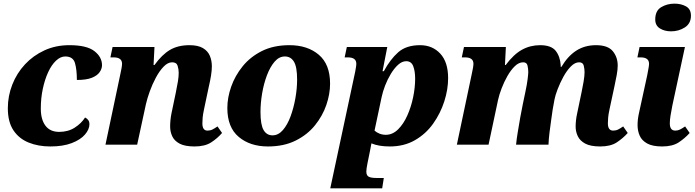

<svg xmlns="http://www.w3.org/2000/svg" viewBox="-20 -794 3818 1054"><path d="M256 10Q190 10 137 -11.5Q84 -33 53.5 -79Q23 -125 23 -200Q23 -267 47.5 -329.5Q72 -392 117 -440.5Q162 -489 224 -517.5Q286 -546 361 -546Q456 -546 498 -513.5Q540 -481 540 -436Q540 -417 527 -398Q514 -379 484 -367Q454 -355 402 -355Q402 -412 391.5 -448Q381 -484 338 -484Q312 -484 287.5 -461Q263 -438 244.5 -398Q226 -358 215 -306.5Q204 -255 204 -198Q204 -138 229.5 -104Q255 -70 305 -70Q354 -70 390.5 -93.5Q427 -117 447 -149Q471 -137 471 -113Q471 -84 446.5 -55.5Q422 -27 374 -8.5Q326 10 256 10Z M1048 10Q995 10 966 -5.5Q937 -21 925.5 -46Q914 -71 914 -99Q914 -134 921 -170L945 -285Q953 -323 957 -348.5Q961 -374 961 -395Q961 -414 955 -433Q949 -452 925 -452Q901 -452 878 -428Q855 -404 835.5 -367.5Q816 -331 802 -292Q788 -253 781 -222L733 0H559L640 -384Q650 -428 650 -444Q650 -479 604 -479H586L598 -536H828L823 -437H828Q869 -494 913 -520Q957 -546 1020 -546Q1067 -546 1094 -530Q1121 -514 1132 -487.5Q1143 -461 1143 -430Q1143 -408 1138.5 -379.5Q1134 -351 1126 -317L1100 -194Q1094 -166 1092.5 -148.5Q1091 -131 1091 -117Q1091 -77 1119 -77Q1134 -77 1146 -83Q1158 -89 1174 -100L1199 -64Q1174 -35 1139.5 -12.5Q1105 10 1048 10Z M1451 10Q1353 10 1290.5 -42.5Q1228 -95 1228 -201Q1228 -258 1249 -318Q1270 -378 1312 -430Q1354 -482 1418 -514Q1482 -546 1569 -546Q1668 -546 1730 -493.5Q1792 -441 1792 -335Q1792 -278 1771.5 -218Q1751 -158 1709 -106Q1667 -54 1602.5 -22Q1538 10 1451 10ZM1476 -51Q1508 -51 1533 -80Q1558 -109 1575 -155Q1592 -201 1601.5 -254.5Q1611 -308 1611 -357Q1611 -427 1593.5 -455.5Q1576 -484 1544 -484Q1512 -484 1487.5 -455.5Q1463 -427 1445.5 -381Q1428 -335 1419 -281.5Q1410 -228 1410 -179Q1410 -109 1427 -80Q1444 -51 1476 -51Z M1793 240 1930 -401Q1932 -413 1934 -424.5Q1936 -436 1936 -444Q1936 -479 1890 -479H1872L1884 -536H2106L2080 -403H2087Q2122 -468 2166 -507Q2210 -546 2286 -546Q2354 -546 2397 -499.5Q2440 -453 2440 -365Q2440 -303 2419 -237.5Q2398 -172 2358 -115.5Q2318 -59 2258 -24.5Q2198 10 2120 10Q2059 10 2019 -7Q2018 -1 2015.5 11.5Q2013 24 2011 35L1997 104Q1991 134 1991 148Q1991 169 2004 176Q2017 183 2046 183H2087L2078 240ZM2098 -54Q2135 -54 2165 -83.5Q2195 -113 2216 -160Q2237 -207 2248 -260.5Q2259 -314 2259 -362Q2259 -403 2248.5 -430.5Q2238 -458 2210 -458Q2187 -458 2165.5 -438.5Q2144 -419 2125.5 -388.5Q2107 -358 2094 -324Q2081 -290 2075 -261L2036 -77Q2047 -67 2063 -60.5Q2079 -54 2098 -54Z M3275 10Q3222 10 3193 -5.5Q3164 -21 3152 -46Q3140 -71 3140 -99Q3140 -115 3142 -133.5Q3144 -152 3148 -170L3173 -290Q3178 -313 3183.5 -345Q3189 -377 3189 -398Q3189 -415 3184.5 -433.5Q3180 -452 3159 -452Q3136 -452 3113.5 -429Q3091 -406 3072.5 -372Q3054 -338 3041 -304Q3028 -270 3024 -248L3014 -193Q3011 -171 3006 -137Q3001 -103 2996.5 -66Q2992 -29 2991 0H2813Q2816 -31 2822.5 -70Q2829 -109 2836 -149.5Q2843 -190 2850 -222L2864 -289Q2873 -331 2876.5 -360Q2880 -389 2880 -398Q2880 -415 2876 -433.5Q2872 -452 2852 -452Q2828 -452 2806 -430.5Q2784 -409 2765.5 -376.5Q2747 -344 2733.5 -308.5Q2720 -273 2714 -245L2662 0H2488L2569 -384Q2579 -428 2579 -444Q2579 -479 2533 -479H2515L2527 -536H2757L2752 -437H2756Q2800 -496 2845.5 -521Q2891 -546 2945 -546Q3006 -546 3030.5 -515Q3055 -484 3058 -436V-427H3062Q3097 -486 3143.5 -516Q3190 -546 3252 -546Q3317 -546 3344 -513Q3371 -480 3371 -434Q3371 -412 3365.5 -382Q3360 -352 3353 -320L3326 -194Q3320 -166 3318.5 -148.5Q3317 -131 3317 -117Q3317 -77 3346 -77Q3361 -77 3373 -83Q3385 -89 3401 -100L3426 -64Q3400 -35 3366 -12.5Q3332 10 3275 10Z M3664 -622Q3628 -622 3602.5 -638Q3577 -654 3577 -687Q3577 -735 3609.5 -754.5Q3642 -774 3683 -774Q3719 -774 3746 -759Q3773 -744 3773 -708Q3773 -665 3739.5 -643.5Q3706 -622 3664 -622ZM3615 10Q3562 10 3532.5 -6.5Q3503 -23 3491.5 -49.5Q3480 -76 3480 -107Q3480 -138 3487 -170L3533 -381Q3537 -403 3540 -419Q3543 -435 3543 -444Q3543 -479 3497 -479H3479L3491 -536H3740L3671 -215Q3665 -185 3661 -160Q3657 -135 3657 -117Q3657 -77 3687 -77Q3701 -77 3713 -83Q3725 -89 3741 -100L3766 -64Q3740 -35 3706 -12.5Q3672 10 3615 10Z"/></svg>

Font: Noto Serif ExtraBold
Style: Italic
Weight: 800
Italic angle: -12°
Designer: Monotype Design Team
Foundry: Monotype Imaging Inc.
Version: Version 2.013